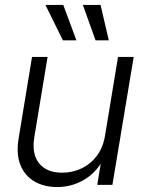

<svg xmlns="http://www.w3.org/2000/svg" viewBox="-20 -755 590 784"><path d="M213.4 8.8Q160.2 8.8 120.6 -14.2Q81.1 -37.1 63.2 -81.8Q45.4 -126.5 56.2 -190.9L110.8 -522.5H174.3L120.1 -194.8Q108.9 -126 139.9 -87.9Q170.9 -49.8 233.9 -49.8Q275.9 -49.8 313 -67.4Q350.1 -85 375.7 -119.1Q401.4 -153.3 409.2 -203.1L461.9 -522.5H525.9L439 0H377L397.5 -123.5H413.1Q379.4 -55.2 327.1 -23.2Q274.9 8.8 213.4 8.8ZM370.1 -590.3 318.4 -734.9H390.6L424.3 -590.3ZM236.8 -590.3 165.5 -734.9H238.3L292 -590.3Z"/></svg>

Font: Inter 28pt Light
Style: Italic
Weight: 300
Italic angle: -9.3988°
Designer: Rasmus Andersson
Foundry: rsms
Version: Version 4.001;git-66647c0bb